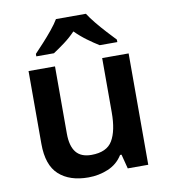

<svg xmlns="http://www.w3.org/2000/svg" viewBox="-86 -839 815 922"><g transform="rotate(-10 322.0 -378.0)"><path d="M564 -543V0H464L446 -70H439Q413 -28 367.5 -9Q322 10 271 10Q180 10 128 -37Q76 -84 76 -188V-543H205V-215Q205 -155 229 -124.5Q253 -94 304 -94Q379 -94 407 -141.5Q435 -189 435 -278V-543ZM395 -766Q409 -744 431.5 -716.5Q454 -689 478 -663Q502 -637 520 -618V-606H434Q408 -622 378 -644Q348 -666 321 -693Q295 -666 266 -644.5Q237 -623 211 -606H125V-618Q144 -638 167.5 -663.5Q191 -689 213.5 -716.5Q236 -744 249 -766Z"/></g></svg>

Font: Noto Sans Sora Sompeng SemiBold
Style: Regular
Weight: 600
Version: Version 2.101